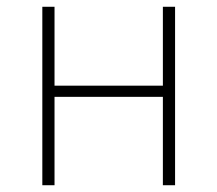

<svg xmlns="http://www.w3.org/2000/svg" viewBox="-20 -547 642 567"><path d="M105 0H141V-261H461V0H497V-527H461V-294H141V-527H105Z"/></svg>

Font: Noto Sans CJK SC Thin
Style: Regular
Weight: 100
Designer: Ryoko NISHIZUKA 西塚涼子 (kana, bopomofo & ideographs); Paul D. Hunt (Latin, Greek & Cyrillic); Sandoll Communications 산돌커뮤니
Foundry: Adobe
Version: Version 2.004;hotconv 1.0.118;makeotfexe 2.5.65603